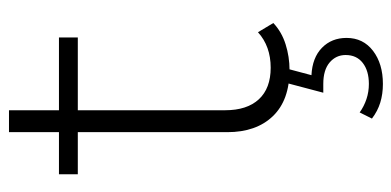

<svg xmlns="http://www.w3.org/2000/svg" viewBox="-248 -428 893 438"><g transform="rotate(-90 199.0 -209.5)"><path d="M258 4Q189 4 152.5 -34Q116 -72 116 -138V-636H166V-143Q166 -93 191 -66Q216 -39 263 -39Q312 -39 344 -68L365 -33Q345 -14 316.5 -5Q288 4 258 4ZM20 -479V-522H332V-479ZM226 217Q203 217 183.5 211Q164 205 147 192L161 164Q175 174 191.5 179.5Q208 185 226 185Q256 185 274 171Q292 157 292 132Q292 110 275 95.5Q258 81 226 81H206L229 -6H262L246 54Q286 56 308.5 78Q331 100 331 134Q331 172 301.5 194.5Q272 217 226 217Z"/></g></svg>

Font: Modern
Style: Regular
Weight: 300
Designer: Julieta Ulanovsky
Foundry: Julieta Ulanovsky
Version: Version 8.000